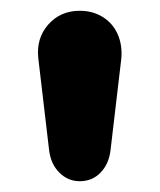

<svg xmlns="http://www.w3.org/2000/svg" viewBox="-20 -734 296 356"><path d="M128 -398Q106 -398 90 -414Q74 -430 71 -456L51 -626Q47 -663 69.5 -688.5Q92 -714 128 -714Q152 -714 170.5 -702.5Q189 -691 198 -671Q207 -651 205 -626L185 -456Q182 -430 166.5 -414Q151 -398 128 -398Z"/></svg>

Font: Nunito ExtraLight ExtraBold
Style: Regular
Weight: 800
Version: Version 3.602